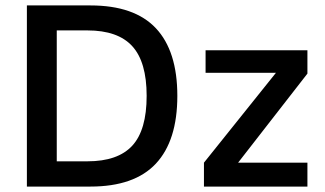

<svg xmlns="http://www.w3.org/2000/svg" viewBox="-20 -687 1197 707"><path d="M79 0V-667H313Q475 -667 554 -583Q633 -499 633 -334Q633 -169 554 -84.5Q475 0 313 0ZM189 -93H302Q414 -93 467 -150.5Q520 -208 520 -334Q520 -459 467 -517Q414 -575 302 -575H189ZM731 0V-88L1017 -445L1031 -419H737V-502H1112V-416L835 -60L833 -88H1112V0Z"/></svg>

Font: Maven Pro Medium
Style: Regular
Weight: 500
Designer: Joe Prince
Foundry: Joe Prince
Version: Version 2.103